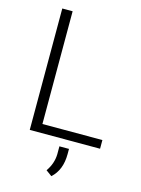

<svg xmlns="http://www.w3.org/2000/svg" viewBox="-136 -788 799 1086"><g transform="rotate(15 263.5 -245.0)"><path d="M89.8 0ZM150.4 -50.8H501.5V0H89.8V-710.9H150.4ZM275.4 221.2 240.7 195.8Q274.4 147.9 275.9 93.3V46.4H332V77.1Q332 170.4 275.4 221.2Z"/></g></svg>

Font: Roboto Light
Style: Regular
Weight: 300
Designer: Google
Version: Version 2.134; 2016; ttfautohint (v1.6)